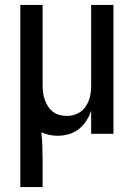

<svg xmlns="http://www.w3.org/2000/svg" viewBox="-20 -540 540 775"><path d="M62 215V-520H152V-200Q152 -185 153.5 -169.5Q155 -154 160 -139.5Q165 -125 173 -112Q181 -99 193 -89.5Q205 -80 220 -76Q235 -72 250 -72Q272 -72 292.5 -81.5Q313 -91 325.5 -109.5Q338 -128 343 -149.5Q348 -171 348 -193V-520H438V0H348V-93Q341 -72 328.5 -52.5Q316 -33 298 -19Q280 -5 258 1.5Q236 8 213 8Q196 8 179 4.5Q162 1 147 -6Q150 22 151 50.5Q152 79 152 108V215Z"/></svg>

Font: Iosevka Fixed Medium
Style: Regular
Weight: 500
Monospace: yes
Designer: Belleve Invis
Foundry: Belleve Invis
Version: Version 32.3.0